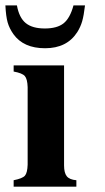

<svg xmlns="http://www.w3.org/2000/svg" viewBox="-25 -696 391 716"><path d="M259.8 -23.9V0H25.9V-23.9Q58.6 -30.3 67.9 -40.8Q77.1 -51.3 78.1 -82V-371.1Q77.1 -401.4 67.6 -412.4Q58.1 -423.3 25.9 -429.2V-452.1H213.9V-79.1Q213.9 -51.3 224.1 -38.6Q234.4 -25.9 259.8 -23.9ZM249 -675.8H292Q287.6 -638.2 281.5 -616.9Q275.4 -595.7 263.2 -576.2Q224.6 -516.1 143.1 -516.1Q62.5 -516.1 24.9 -568.8Q9.8 -590.3 3.4 -612.8Q-2.9 -635.3 -4.9 -675.8H38.1Q46.4 -629.9 71 -609.9Q95.7 -589.8 142.1 -589.8Q188 -589.8 212.2 -609.1Q236.3 -628.4 249 -675.8Z"/></svg>

Font: Accordance
Style: Bold
Weight: 700
Version: Version 1.2 (build January 31, 2020) Miklal Software Solutio